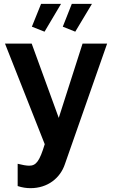

<svg xmlns="http://www.w3.org/2000/svg" viewBox="-20 -751 590 1000"><path d="M212 -586 298 -731H194L146 -612ZM372 -586 459 -731H354L307 -612ZM72 102V218C96 226 118 229 139 229C229 229 294 176 318 104L538 -524H410L286 -137L145 -524H6L213 0C186 89 168 112 132 112C118 112 95 108 72 102Z"/></svg>

Font: FIGSv2-sans-serif
Style: Bold
Weight: 700
Designer: Matt McInerney, Pablo Impallari, Rodrigo Fuenzalida,Mirko Velimirovic
Foundry: Matt McInerney, Pablo Impallari, Rodrigo Fuenzalida
Version: Version 4.021;hotconv 1.0.109;makeotfexe 2.5.65596